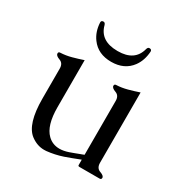

<svg xmlns="http://www.w3.org/2000/svg" viewBox="-166 -834 937 978"><g transform="rotate(30 302.5 -344.5)"><path d="M299.3 -544.4Q221.7 -544.4 181.6 -599.1Q153.8 -636.2 150.9 -689.5V-690.9Q150.9 -702.6 164.1 -702.6Q173.3 -702.6 177.2 -689.5Q198.2 -608.9 298.8 -608.4H301.3Q400.4 -608.4 421.4 -689.5Q424.8 -702.6 434.6 -702.6Q447.8 -702.6 447.8 -690.4V-689.5Q444.3 -636.2 417 -599.1Q376.5 -544.4 299.3 -544.4ZM507.8 -71.3Q507.8 -39.6 532.2 -31Q556.6 -22.5 556.6 -10.3Q556.6 0 546.4 0H427.7Q419.4 0 419.4 -6.3V-38.1Q392.6 -27.8 371.8 -19.8Q351.1 -11.7 333.5 -5.9Q288.1 9.3 240.2 14.2Q233.4 14.6 227.1 14.6Q186.5 14.6 149.9 -12.7Q90.3 -57.6 90.3 -207.5V-383.8Q90.3 -414.6 65.9 -423.3Q41.5 -432.1 41.5 -444.8Q41.5 -455.1 51.8 -455.1Q84 -456.5 115.5 -465.1Q147 -473.6 178.7 -484.4V-207.5Q178.7 -100.1 223.1 -57.1Q251.5 -29.3 292.5 -29.3Q315.9 -29.3 343.8 -38.6Q354 -42 370.6 -48.3Q387.2 -54.7 398.9 -59.1Q401.4 -60.1 407 -62Q412.6 -64 419.4 -66.9V-383.8Q419.4 -414.6 395 -423.3Q370.6 -432.1 370.6 -444.8Q370.6 -455.1 380.9 -455.1Q413.1 -456.5 444.6 -465.1Q476.1 -473.6 507.8 -484.4Z"/></g></svg>

Font: Caudex
Style: Regular
Weight: 400
Version: Version 1.04